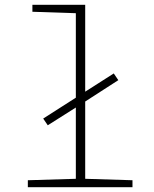

<svg xmlns="http://www.w3.org/2000/svg" viewBox="-20 -780 640 800"><path d="M96 0H532V-29L335 -35V-357L473 -446L454 -474L335 -398V-760H115V-731L296 -725V-373L160 -286L179 -258L296 -332V-35L96 -29Z"/></svg>

Font: Noto Sans Mono ExtraLight
Style: Regular
Weight: 200
Designer: Monotype Design Team
Foundry: Monotype Imaging Inc.
Version: Version 2.014